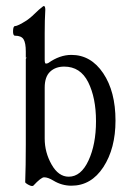

<svg xmlns="http://www.w3.org/2000/svg" viewBox="-20 -608 439 640"><path d="M218 11Q186 11 158 -6Q140 -17 127 -17Q117 -17 91 11Q90 11 88 12H86Q82 12 73 7Q64 2 64 -1Q66 -53 66 -127V-412L69 -416H66V-436Q66 -465 58.5 -477Q51 -489 30 -489Q23 -489 23.5 -505Q24 -521 30 -521Q39 -521 69 -540Q85 -551 109 -575Q124 -588 126 -588Q131 -588 131 -575Q129 -541 129 -498V-409Q129 -396 133 -396Q137 -396 141 -398Q179 -425 218 -425Q283 -425 324 -364Q365 -303 365 -206Q365 -113 324.5 -51Q284 11 218 11ZM209 -19Q250 -19 275 -73Q300 -127 300 -204Q300 -282 274 -334Q248 -386 194 -386Q165 -386 147 -369Q129 -352 129 -316V-146Q129 -100 152 -59.5Q175 -19 209 -19Z"/></svg>

Font: Junicode Cond Light
Style: Regular
Weight: 300
Width: 3
Designer: Peter S. Baker
Version: Version 2.201